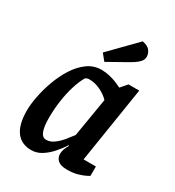

<svg xmlns="http://www.w3.org/2000/svg" viewBox="-181 -844 873 960"><g transform="rotate(30 256.0 -364.0)"><path d="M148 11Q90 11 60 -29.5Q30 -70 30 -150Q30 -185 39 -232Q48 -279 66 -328.5Q84 -378 110.5 -419.5Q137 -461 172.5 -487Q208 -513 252 -513Q276 -513 299.5 -507.5Q323 -502 342 -494Q361 -486 373 -480L405 -517H467L398 -80H469V-26Q467 -24 452 -16.5Q437 -9 412 -1.5Q387 6 351 6Q314 6 298 -8.5Q282 -23 282 -45Q282 -59 287 -73Q292 -87 301 -102L298 -104Q280 -76 256.5 -49.5Q233 -23 205.5 -6Q178 11 148 11ZM187 -71Q209 -71 230.5 -86.5Q252 -102 270.5 -124.5Q289 -147 303 -166L340 -389Q319 -411 287.5 -426Q256 -441 225 -441Q215 -441 210 -439Q205 -437 201 -434Q184 -405 171 -363Q158 -321 151 -272.5Q144 -224 144 -171Q144 -124 154 -97.5Q164 -71 187 -71ZM244 -554 214 -591 359 -739Q391 -733 403 -716.5Q415 -700 415 -682Q415 -666 404.5 -653.5Q394 -641 377 -630Q360 -619 340 -608Z"/></g></svg>

Font: Faustina Light SemiBold
Style: Italic
Weight: 600
Italic angle: -8°
Version: Version 1.200